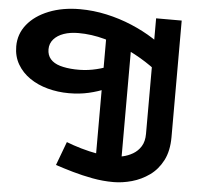

<svg xmlns="http://www.w3.org/2000/svg" viewBox="-61 -764 1141 1084"><g transform="rotate(5 509.0 -222.0)"><path d="M621 256Q561 256 502 245Q443 234 389 218.5Q335 203 290 188L340 54Q378 69 424.5 82.5Q471 96 518.5 104.5Q566 113 606 113Q631 113 661 106.5Q691 100 718.5 84Q746 68 763.5 40Q781 12 781 -31V-686H926V-26Q926 53 898 107Q870 161 824.5 193.5Q779 226 725.5 241Q672 256 621 256ZM510 199V-653L655 -535V196ZM327 -222Q264 -222 206.5 -237.5Q149 -253 104.5 -283.5Q60 -314 34 -358.5Q8 -403 8 -460Q8 -530 51.5 -584Q95 -638 172.5 -669Q250 -700 349 -700Q425 -700 500 -683.5Q575 -667 644 -638Q713 -609 770 -572.5Q827 -536 865 -495V-337Q828 -376 771 -416Q714 -456 645 -490Q576 -524 501 -544.5Q426 -565 352 -565Q305 -565 269 -552.5Q233 -540 212 -516Q191 -492 191 -459Q191 -426 210 -404Q229 -382 264.5 -371.5Q300 -361 349 -359Q401 -357 448 -366Q495 -375 538 -392Q581 -409 620 -430V-307Q581 -285 536 -265.5Q491 -246 439 -234Q387 -222 327 -222Z"/></g></svg>

Font: BioRhyme SemiExpanded ExtraBold
Style: Regular
Weight: 800
Width: 6
Designer: Aoife Mooney
Foundry: Aoife Mooney Type
Version: Version 1.600;gftools[0.9.33]